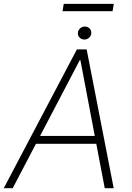

<svg xmlns="http://www.w3.org/2000/svg" viewBox="-35 -986 692 1006"><path d="M31.6 0H-15.3L367.9 -727.3H419L560.7 0H513.8L469.5 -232.6H153.4ZM175.1 -273.8H461.6L386.4 -670.1H382.5ZM407.3 -778.8Q392 -778.8 381.9 -789.2Q371.8 -799.7 373.2 -814.6Q373.9 -827.4 384.6 -837.2Q395.2 -846.9 409.1 -846.9Q424.7 -846.9 434.7 -836.5Q444.6 -826 443.2 -811.1Q442.5 -797.9 431.8 -788.4Q421.2 -778.8 407.3 -778.8ZM561.4 -965.9 554.7 -927.2H292.6L299 -965.9Z"/></svg>

Font: Inter Extra Light  BETA
Style: Italic
Weight: 200
Italic angle: 9.39999°
Designer: Rasmus Andersson
Foundry: rsms
Version: Version 3.011;git-f93a4a705